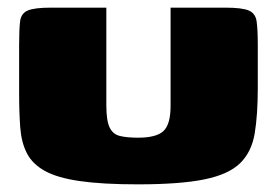

<svg xmlns="http://www.w3.org/2000/svg" viewBox="-20 -480 724 502"><path d="M654 -250Q654 -180 646 -131.5Q638 -83 608 -53.5Q578 -24 514.5 -11Q451 2 340 2Q248 2 189 -6.5Q130 -15 97.5 -33Q65 -51 50.5 -79Q36 -107 33 -146Q30 -185 30 -236V-362Q30 -403 32.5 -424Q35 -445 52.5 -452.5Q70 -460 113 -460H258V-205Q258 -165 266.5 -147Q275 -129 293.5 -124.5Q312 -120 341 -120Q389 -120 407.5 -137.5Q426 -155 426 -203V-460H569Q613 -460 630.5 -452.5Q648 -445 651 -424Q654 -403 654 -362Z"/></svg>

Font: Genos Thin Black
Style: Regular
Weight: 900
Version: Version 1.010